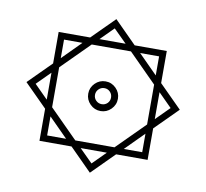

<svg xmlns="http://www.w3.org/2000/svg" viewBox="-92 -820 1155 1076"><g transform="rotate(10 486.0 -282.0)"><path d="M360.8 27.3H178.2V-155.3L49.3 -284.2L178.2 -413.1V-592.3H357.4L484.4 -719.2L610.8 -592.3H793.5V-409.7L922.4 -280.8L793.5 -151.9V27.3H614.3L487.3 154.3ZM410.2 -592.3H559.1L484.4 -666.5ZM756.3 -446.8V-555.2H648.4ZM215.3 -449.7 320.3 -555.2H215.3ZM215.3 -397.5V-170.4L375.5 -9.8H598.6L756.3 -167.5V-394.5L596.2 -555.2H373ZM401.4 -280.8Q401.4 -315.4 426.3 -340.3Q451.2 -365.2 485.8 -365.2Q520.5 -365.2 545.4 -340.3Q570.3 -315.4 570.3 -280.8Q570.3 -246.1 545.4 -221.2Q520.5 -196.3 485.8 -196.3Q451.2 -196.3 426.3 -221.2Q401.4 -246.1 401.4 -280.8ZM178.2 -360.4 101.6 -283.7 178.2 -207ZM793.5 -357.9V-204.6L870.1 -281.2ZM439.9 -280.8Q439.9 -261.7 453.4 -248.5Q466.8 -235.4 485.8 -235.4Q504.9 -235.4 518.1 -248.5Q531.2 -261.7 531.2 -280.8Q531.2 -299.8 518.1 -313.2Q504.9 -326.7 485.8 -326.7Q466.8 -326.7 453.4 -313.2Q439.9 -299.8 439.9 -280.8ZM215.3 -118.2V-9.8H323.2ZM651.4 -9.8H756.3V-115.2ZM561.5 27.3H412.6L487.3 101.6Z"/></g></svg>

Font: Vazir Medium FD
Style: Medium-FD
Weight: 500
Designer: Saber Rastikerdar
Foundry: Saber Rastikerdar
Version: Version 30.0.0